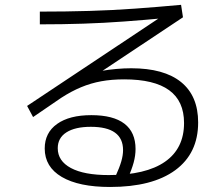

<svg xmlns="http://www.w3.org/2000/svg" viewBox="-20 -772 920 787"><path d="M163.3 -163.3Q163.3 -227.8 213.9 -263.9Q264.4 -300 354.4 -300Q444.4 -300 490 -265Q535.6 -230 535.6 -161.1Q535.6 -134.4 527.8 -105.6Q520 -76.7 503.3 -40L453.3 -48.9Q470 -85.6 477.2 -110.6Q484.4 -135.6 484.4 -156.7Q484.4 -252.2 352.2 -252.2Q287.8 -252.2 252.2 -229.4Q216.7 -206.7 216.7 -164.4Q216.7 -112.2 270.6 -83.3Q324.4 -54.4 425.6 -54.4Q577.8 -54.4 656.1 -108.9Q734.4 -163.3 734.4 -267.8Q734.4 -357.8 673.3 -402.2Q612.2 -446.7 488.9 -446.7Q437.8 -446.7 395 -438.9Q352.2 -431.1 312.2 -414.4Q272.2 -397.8 231.1 -371.1L115.6 -292.2L91.1 -337.8L655.6 -713.3V-697.8Q571.1 -690 488.9 -683.9Q406.7 -677.8 321.7 -675Q236.7 -672.2 143.3 -672.2V-724.4Q250 -724.4 346.1 -727.2Q442.2 -730 533.9 -736.7Q625.6 -743.3 722.2 -752.2L730 -701.1L302.2 -416.7L278.9 -446.7Q304.4 -457.8 333.9 -466.7Q363.3 -475.6 394.4 -481.1Q425.6 -486.7 457.2 -489.4Q488.9 -492.2 517.8 -492.2Q652.2 -492.2 722.2 -435.6Q792.2 -378.9 792.2 -270Q792.2 -143.3 698.3 -74.4Q604.4 -5.6 431.1 -5.6Q303.3 -5.6 233.3 -46.7Q163.3 -87.8 163.3 -163.3Z"/></svg>

Font: Paperlogy 3 Light
Style: Regular
Weight: 300
Designer: redesigned by Lee Juim, glyphs from Gmarket Sans & Montserrat
Foundry: PT&
Version: Version 1.001